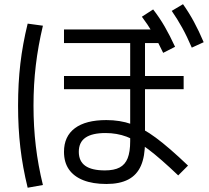

<svg xmlns="http://www.w3.org/2000/svg" viewBox="-20 -838 978 898"><path d="M279.3 -127.9Q279.3 -200.2 330.1 -238.3Q380.9 -276.4 477.5 -276.4Q541 -276.4 594.2 -257.8Q647.5 -239.3 709 -193.8Q770.5 -148.4 859.4 -63.5L813.5 -17.6Q730.5 -96.7 674.3 -139.2Q618.2 -181.6 572.3 -198.7Q526.4 -215.8 473.6 -215.8Q411.1 -215.8 379.9 -194.3Q348.6 -172.9 348.6 -127.9Q348.6 -84 378.9 -62.5Q409.2 -41 470.7 -41Q513.7 -41 539.6 -54.7Q565.4 -68.4 577.1 -98.1Q588.9 -127.9 588.9 -177.7V-636.7H279.3V-700.2H740.2V-636.7H658.2V-174.8Q658.2 -106.4 639.2 -63Q620.1 -19.5 580.1 1.5Q540 22.5 477.5 22.5Q414.1 22.5 369.6 4.9Q325.2 -12.7 302.2 -45.9Q279.3 -79.1 279.3 -127.9ZM279.3 -482.4H838.9V-420.9H279.3ZM643.6 -759.8 696.3 -793.9Q726.6 -754.9 750.5 -713.4Q774.4 -671.9 798.8 -619.1L743.2 -590.8Q717.8 -644.5 694.3 -684.1Q670.9 -723.6 643.6 -759.8ZM783.2 -787.1 835.9 -818.4Q864.3 -778.3 887.2 -735.8Q910.2 -693.4 932.6 -640.6L877 -615.2Q854.5 -668 832 -708.5Q809.6 -749 783.2 -787.1ZM64.5 -343.8Q64.5 -448.2 75.2 -540Q85.9 -631.8 109.4 -727.5L180.7 -717.8Q158.2 -623 147.5 -532.7Q136.7 -442.4 136.7 -343.8Q136.7 -245.1 147.5 -154.8Q158.2 -64.5 180.7 27.3L109.4 40Q85.9 -55.7 75.2 -147.5Q64.5 -239.3 64.5 -343.8Z"/></svg>

Font: Pretendard JP Variable
Style: Regular
Weight: 400
Designer: Base glyphs from Inter by Rasmus Andersson; Hangul glyphs from Noto Sans CJK(Source Han Sans) by Jang Soo-young and Kang
Foundry: Kil Hyung-jin
Version: Version 1.307;Glyphs 3.2 (3192)